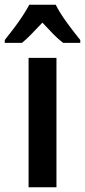

<svg xmlns="http://www.w3.org/2000/svg" viewBox="-55 -786 357 806"><path d="M182 0H65V-543H182ZM179 -766Q196 -732 225.5 -691.5Q255 -651 282 -618V-606H210Q189 -622 167.5 -644Q146 -666 123 -691Q99 -666 77.5 -643.5Q56 -621 37 -606H-35V-618Q-18 -639 2 -665.5Q22 -692 39.5 -718.5Q57 -745 68 -766Z"/></svg>

Font: Noto Sans Khmer UI Condensed SemiBold
Style: Regular
Weight: 600
Width: 3
Designer: Danh Hong and the Monotype Design Team
Foundry: Monotype Imaging Inc.
Version: Version 2.002; ttfautohint (v1.8.4.7-5d5b)